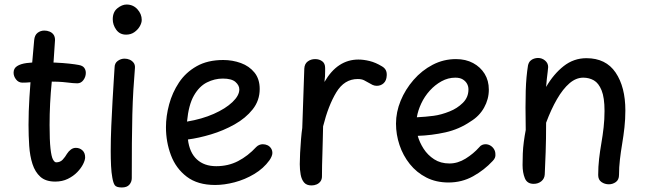

<svg xmlns="http://www.w3.org/2000/svg" viewBox="-20 -806 2852 848"><path d="M131 -629Q133 -651 146 -661Q159 -671 176 -671Q188 -671 199 -666.5Q210 -662 216.5 -653Q223 -644 223 -629Q218 -538 208.5 -443.5Q199 -349 199 -254Q199 -186 203 -150Q207 -114 214 -101.5Q221 -89 228 -89Q246 -89 257 -101Q268 -113 276 -127Q283 -138 293 -145.5Q303 -153 315 -153Q332 -153 344 -142Q356 -131 356 -111Q356 -99 347 -81Q338 -63 321 -45.5Q304 -28 279.5 -16Q255 -4 224 -4Q182 -4 158.5 -25Q135 -46 123.5 -81.5Q112 -117 109 -162Q106 -207 106 -255Q106 -313 110 -376.5Q114 -440 120 -504.5Q126 -569 131 -629ZM79 -441Q62 -441 51 -455Q40 -469 40 -485Q40 -504 55.5 -514Q71 -524 97.5 -527.5Q124 -531 156 -531Q191 -531 224.5 -529.5Q258 -528 285.5 -525Q313 -522 328 -519Q345 -516 352 -506.5Q359 -497 359 -484Q359 -467 348.5 -452.5Q338 -438 321 -438Q305 -438 273.5 -442Q242 -446 185 -446Q158 -446 141.5 -445Q125 -444 111.5 -442.5Q98 -441 79 -441Z M486 -507Q486 -527 500 -537Q514 -547 530 -547Q542 -547 552.5 -542.5Q563 -538 570 -529Q577 -520 576 -506Q572 -458 569 -408Q566 -358 564.5 -300.5Q563 -243 562.5 -174Q562 -105 562 -19Q562 -3 551.5 9.5Q541 22 518 22Q494 22 487 12Q480 2 476 -22Q472 -43 470.5 -73.5Q469 -104 469 -139Q469 -192 471.5 -249.5Q474 -307 477 -359.5Q480 -412 482.5 -451.5Q485 -491 486 -507ZM478 -721Q478 -753 498.5 -769.5Q519 -786 539 -786Q568 -786 587 -765Q606 -744 606 -718Q606 -705 597.5 -690Q589 -675 573.5 -664Q558 -653 537 -653Q509 -653 493.5 -674.5Q478 -696 478 -721Z M713 -244Q713 -293 727 -345Q741 -397 770.5 -441.5Q800 -486 848.5 -513.5Q897 -541 966 -541Q1007 -541 1044 -527.5Q1081 -514 1104 -485.5Q1127 -457 1127 -413Q1127 -362 1096 -323Q1065 -284 1016 -256.5Q967 -229 912 -212.5Q857 -196 810 -190Q817 -132 849.5 -102Q882 -72 935 -72Q988 -72 1031.5 -94.5Q1075 -117 1112 -157Q1118 -163 1125.5 -166Q1133 -169 1140 -169Q1152 -169 1161.5 -164.5Q1171 -160 1177 -151Q1183 -142 1183 -130Q1183 -123 1179 -114Q1175 -105 1170 -98Q1144 -62 1103 -37.5Q1062 -13 1016.5 -1Q971 11 930 11Q853 11 805 -25.5Q757 -62 735 -120.5Q713 -179 713 -244ZM806 -269Q872 -280 924 -303Q976 -326 1006.5 -355Q1037 -384 1037 -411Q1037 -429 1020 -444Q1003 -459 964 -459Q928 -459 894 -442Q860 -425 836.5 -384Q813 -343 806 -269Z M1324 -503Q1325 -524 1339 -534.5Q1353 -545 1372 -545Q1390 -545 1403 -535.5Q1416 -526 1416 -506Q1416 -500 1416 -490.5Q1416 -481 1415.5 -469.5Q1415 -458 1413 -444Q1442 -494 1479.5 -518.5Q1517 -543 1563 -543Q1586 -543 1612.5 -536.5Q1639 -530 1667 -513Q1679 -506 1684 -496Q1689 -486 1688 -472Q1687 -450 1674.5 -438.5Q1662 -427 1644 -427Q1634 -427 1625.5 -431Q1617 -435 1609 -440Q1599 -446 1588 -451.5Q1577 -457 1560 -457Q1501 -457 1465.5 -398.5Q1430 -340 1407 -248Q1406 -214 1405.5 -184.5Q1405 -155 1404 -128Q1403 -101 1402.5 -76Q1402 -51 1402 -27Q1402 -14 1395.5 -5Q1389 4 1378.5 8.5Q1368 13 1356 13Q1334 13 1323 0Q1312 -13 1308 -34.5Q1304 -56 1304 -81Q1304 -101 1305.5 -131Q1307 -161 1309.5 -191Q1312 -221 1315 -241Z M1961 0Q1906 0 1863 -22Q1820 -44 1790 -81.5Q1760 -119 1744.5 -165.5Q1729 -212 1729 -260Q1729 -311 1749.5 -361Q1770 -411 1806.5 -453Q1843 -495 1891 -520Q1939 -545 1994 -545Q2037 -545 2069.5 -527.5Q2102 -510 2120.5 -480Q2139 -450 2139 -410Q2139 -368 2118 -330.5Q2097 -293 2059 -270Q2008 -235 1947.5 -221.5Q1887 -208 1825 -206Q1833 -177 1851 -149Q1869 -121 1897.5 -102.5Q1926 -84 1965 -84Q2002 -84 2036.5 -105.5Q2071 -127 2096 -155Q2102 -163 2109.5 -166Q2117 -169 2124 -169Q2136 -169 2146 -163Q2156 -157 2162 -147Q2168 -137 2168 -125Q2169 -117 2166 -109.5Q2163 -102 2156 -95Q2119 -55 2069.5 -27.5Q2020 0 1961 0ZM1821 -288Q1861 -290 1895 -294.5Q1929 -299 1966 -314Q1999 -327 2024 -351.5Q2049 -376 2049 -411Q2049 -425 2042.5 -436.5Q2036 -448 2023.5 -455.5Q2011 -463 1991 -463Q1959 -463 1930 -447Q1901 -431 1878 -405.5Q1855 -380 1840.5 -349Q1826 -318 1821 -288Z M2312 -517Q2315 -530 2322 -537Q2329 -544 2338.5 -547Q2348 -550 2356 -550Q2374 -550 2387.5 -538.5Q2401 -527 2401 -510Q2401 -505 2399 -489.5Q2397 -474 2395 -456Q2393 -438 2392 -422Q2425 -479 2469.5 -514Q2514 -549 2570 -549Q2656 -549 2699 -485.5Q2742 -422 2742 -318Q2742 -280 2738 -243.5Q2734 -207 2728 -171.5Q2722 -136 2718 -101.5Q2714 -67 2714 -34Q2714 -12 2700 -2Q2686 8 2669 8Q2651 8 2636.5 -2Q2622 -12 2622 -33Q2622 -70 2626 -104.5Q2630 -139 2636 -173.5Q2642 -208 2646 -243.5Q2650 -279 2650 -316Q2650 -375 2637 -407Q2624 -439 2603 -451Q2582 -463 2556 -463Q2524 -463 2495 -438Q2466 -413 2440 -368Q2414 -323 2392 -264Q2392 -189 2390 -134.5Q2388 -80 2386 -36Q2385 -17 2371 -5.5Q2357 6 2337 6Q2308 6 2298 -19Q2288 -44 2288 -77Q2288 -102 2289 -127.5Q2290 -153 2293.5 -179.5Q2297 -206 2302 -232Q2301 -289 2301 -331Q2301 -373 2302 -405.5Q2303 -438 2305.5 -465Q2308 -492 2312 -517Z"/></svg>

Font: Playpen Sans
Style: Regular
Weight: 400
Designer: Laura Meseguer, Veronika Burian, José Scaglione, Kostas Bartsokas, Vera Evstafieva, Tom Grace, Yorlmar Campos
Foundry: TypeTogether
Version: Version 2.000